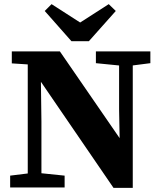

<svg xmlns="http://www.w3.org/2000/svg" viewBox="-20 -905 774 927"><path d="M29 0V-57L134 -70H166L292 -57V0ZM114 0V-629H176L180 -319V0ZM443 -600V-657H706V-600L605 -587H574ZM528 2 168 -524H157L114 -594L37 -599V-657H269L570 -220L558 -215L555 -377V-657H621V2ZM229 -885 411 -768H323L505 -885L539 -852L409 -706H325L196 -852Z"/></svg>

Font: Source Serif 4 18pt
Style: Bold
Weight: 700
Designer: Frank Grießhammer
Foundry: Adobe Systems Incorporated
Version: Version 4.004;hotconv 1.0.116;makeotfexe 2.5.65601